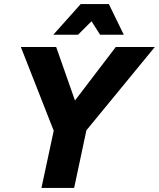

<svg xmlns="http://www.w3.org/2000/svg" viewBox="-20 -920 778 940"><path d="M82 -690H255L347 -428L547 -690H738L403 -282L343 0H183L243 -280ZM241 -750 375 -900H513L586 -750H470L428 -816L362 -750Z"/></svg>

Font: Radio Canada
Style: Bold Italic
Weight: 700
Italic angle: -12°
Designer: Charles Daoud, Etienne Aubert Bonn, Alexandre Saumier Demers, Jacques Le Bailly
Foundry: Radio-Canada
Version: Version 2.104; ttfautohint (v1.8.4.7-5d5b);gftools[0.9.28.de